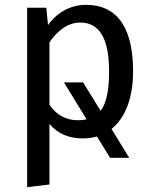

<svg xmlns="http://www.w3.org/2000/svg" viewBox="-20 -559 626 792"><path d="M92 -527V213L184 202V-48C218 -7 265 12 322 12C343 12 362 9 380 4L434 92H513L440 -27C499 -74 529 -160 529 -264C529 -430 474 -539 334 -539C274 -539 217 -510 178 -456L171 -527ZM184 -127V-384C212 -426 255 -466 311 -466C390 -466 430 -401 430 -264C430 -183 418 -132 395 -102L323 -219H244L337 -67C326 -64 313 -63 300 -63C252 -63 211 -86 184 -127Z"/></svg>

Font: FiraGO Unicode
Style: Regular
Weight: 400
Designer: bBox Type
Foundry: bBox Type GmbH
Version: Version 1.001;PS 001.001;hotconv 1.0.88;makeotf.lib2.5.64775